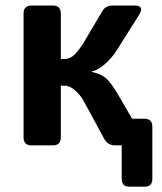

<svg xmlns="http://www.w3.org/2000/svg" viewBox="-20 -533 593 704"><path d="M95.7 0Q66.4 0 66.4 -29.3V-483.4Q66.4 -512.7 95.7 -512.7H173.8Q203.1 -512.7 203.1 -483.4V-316.4H214.4Q238.3 -316.4 256.1 -335.7Q273.9 -355 288.1 -378.9L355.5 -492.7Q367.2 -512.7 393.6 -512.7H473.6Q511.7 -512.7 488.8 -476.6L408.7 -349.6Q390.6 -320.8 365.5 -298.6Q340.3 -276.4 315.9 -270.5V-269.5Q352.1 -261.7 370.6 -244.4Q389.2 -227.1 415.5 -181.6L464.4 -97.7H509.3Q538.6 -97.7 538.6 -68.4V122.1Q538.6 151.4 511.7 151.4H453.1Q426.3 151.4 426.3 122.1V0H401.4Q375 0 361.3 -25.4L285.6 -165Q276.4 -182.1 256.8 -200.4Q237.3 -218.8 214.8 -218.8H203.1V-29.3Q203.1 0 173.8 0Z"/></svg>

Font: Istok Web
Style: Bold
Weight: 700
Designer: Andrey V. Panov
Foundry: Andrey V. Panov
Version: Version 1.0.2g